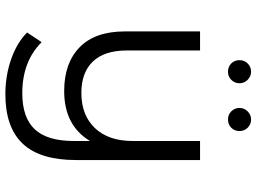

<svg xmlns="http://www.w3.org/2000/svg" viewBox="-140 -616 955 715"><g transform="rotate(90 337.5 -258.5)"><path d="M204 -673Q204 -691 216.5 -703.5Q229 -716 247 -716Q264 -716 277 -703.5Q290 -691 290 -673Q290 -655 277.5 -642.5Q265 -630 247 -630Q229 -630 216.5 -642Q204 -654 204 -673ZM425 -716Q443 -716 455.5 -703.5Q468 -691 468 -673Q468 -654 455.5 -642Q443 -630 425 -630Q407 -630 394.5 -642.5Q382 -655 382 -673Q382 -691 395 -703.5Q408 -716 425 -716ZM505 -526H576V-64Q576 70 515 134.5Q454 199 331 199Q262 199 200.5 177.5Q139 156 101 118L137 64Q209 136 327 136Q418 136 461.5 89.5Q505 43 505 -55V-116Q447 -20 319 -20Q215 -20 156 -77.5Q97 -135 97 -246V-526H168V-253Q168 -170 209 -127Q250 -84 326 -84Q409 -84 457 -134.5Q505 -185 505 -275Z"/></g></svg>

Font: mBank
Style: Regular
Weight: 400
Designer: Julieta Ulanovsky
Foundry: Julieta Ulanovsky
Version: Version 7.200;PS 007.200;hotconv 1.0.88;makeotf.lib2.5.64775